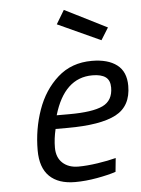

<svg xmlns="http://www.w3.org/2000/svg" viewBox="-53 -784 616 837"><g transform="rotate(-5 254.5 -366.0)"><path d="M91 -142Q91 -234 120.5 -318Q150 -402 210.5 -456Q271 -510 360 -510Q430 -510 469.5 -480Q509 -450 509 -388Q509 -299 441.5 -263.5Q374 -228 229 -228H177Q167 -186 167 -147Q167 -104 193 -80Q219 -56 262 -56Q299 -56 346 -63Q393 -70 427 -79L421 -19Q388 -8 338 1Q288 10 242 10Q169 10 130 -28Q91 -66 91 -142ZM242 -287Q344 -287 389 -308.5Q434 -330 434 -387Q434 -419 414.5 -433Q395 -447 357 -447Q234 -447 187 -287ZM222 -682 258 -742 443 -649 410 -596Z"/></g></svg>

Font: Cairo
Style: Italic
Weight: 400
Italic angle: -13°
Designer: Mohamed Gaber, Accademia di Belle Arti di Urbino and others
Foundry: Kief Type Foundry, Accademia di Belle Arti di Urbino and others
Version: Version 3.011